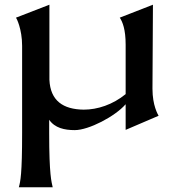

<svg xmlns="http://www.w3.org/2000/svg" viewBox="-20 -540 745 816"><path d="M628 -163 630 -520 489 -465C501 -447 514 -415 514 -350V-140C459 -95 394 -74 336 -74C248 -75 194 -112 190 -201V-520L48 -465C50 -463 74 -417 74 -345V25C74 199 67 231 60 256H204C199 233 189 205 189 25V-31C213 4 254 13 298 13C357 13 469 -45 514 -97V12L654 -48C651 -54 628 -91 628 -163Z"/></svg>

Font: Coconat Demi
Style: Regular
Weight: 400
Designer: Sara Lavazza
Foundry: Collletttivo
Version: Version 1.000;Glyphs 3.2 (3217)